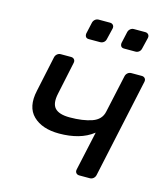

<svg xmlns="http://www.w3.org/2000/svg" viewBox="-108 -805 775 889"><g transform="rotate(15 279.5 -360.0)"><path d="M355 0Q345 0 339.5 -6.5Q334 -13 336 -23L377 -211Q345 -186 304 -174.5Q263 -163 214 -163Q132 -163 89 -205Q46 -247 64 -328L100 -497Q102 -507 109.5 -513.5Q117 -520 127 -520H176Q186 -520 191.5 -513.5Q197 -507 195 -497L162 -341Q151 -291 171 -269.5Q191 -248 242 -248Q305 -248 348 -263Q391 -278 399 -318L438 -497Q440 -507 447.5 -513.5Q455 -520 465 -520H515Q525 -520 530.5 -513.5Q536 -507 534 -497L432 -23Q430 -13 422.5 -6.5Q415 0 405 0ZM403 -621Q393 -621 388.5 -627Q384 -633 385 -643L397 -697Q399 -707 406.5 -713.5Q414 -720 424 -720H478Q488 -720 493.5 -713.5Q499 -707 497 -697L484 -643Q482 -633 474.5 -627Q467 -621 457 -621ZM234 -621Q224 -621 219.5 -627Q215 -633 216 -643L228 -697Q230 -707 237.5 -713.5Q245 -720 255 -720H309Q319 -720 324.5 -713.5Q330 -707 328 -697L315 -643Q313 -633 305.5 -627Q298 -621 288 -621Z"/></g></svg>

Font: Rubik
Style: Italic
Weight: 400
Italic angle: -12°
Designer: Hubert and Fischer
Foundry: Hubert and Fischer
Version: Version 2.300;gftools[0.9.30]